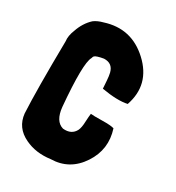

<svg xmlns="http://www.w3.org/2000/svg" viewBox="-178 -837 882 961"><g transform="rotate(30 263.5 -357.0)"><path d="M183 -529Q158 -485 179 -244Q187 -166 236 -152Q287 -147 307 -187Q315 -205 316 -236Q318 -275 320 -286Q334 -284 387 -285Q433 -286 454 -280Q488 -175 428 -84Q367 9 259 11Q178 22 114 -9Q40 -44 32 -122Q25 -255 29 -537Q25 -567 40 -604Q58 -657 95 -691Q115 -706 146 -714Q285 -759 393 -659Q502 -558 455 -421Q401 -409 309 -425L306 -469Q304 -497 300 -513Q288 -560 239 -558Q198 -551 189 -542Q186 -540 183 -529Z"/></g></svg>

Font: Londrina Solid
Style: Regular
Weight: 400
Designer: Marcelo Magalhaes
Foundry: Marcelo Magalh„es
Version: Version 1.001 2011